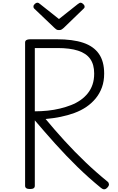

<svg xmlns="http://www.w3.org/2000/svg" viewBox="-20 -1387 871 1423"><path d="M202 14Q184 14 175 8Q166 2 166 -10V-1072Q166 -1084 175.5 -1090Q185 -1096 203 -1096H400Q520 -1096 597 -1070Q674 -1044 713 -988Q752 -932 752 -842Q752 -785 735.5 -739.5Q719 -694 689.5 -658Q660 -622 620.5 -595Q581 -568 532 -550Q483 -532 429 -521Q375 -510 318 -505Q385 -424 459 -343Q533 -262 612.5 -186Q692 -110 777 -41Q786 -34 787.5 -22Q789 -10 774 5Q763 16 752 16Q741 16 729 6Q639 -67 554 -150Q469 -233 390 -321Q311 -409 238 -495V-10Q238 2 229.5 8Q221 14 202 14ZM238 -562Q287 -562 334 -567Q381 -572 424.5 -582.5Q468 -593 506.5 -608Q545 -623 576.5 -645Q608 -667 631 -696Q654 -725 666 -761Q678 -797 678 -842Q678 -909 648.5 -950.5Q619 -992 558.5 -1011.5Q498 -1031 407 -1031H238ZM578 -1367Q586 -1367 596.5 -1357.5Q607 -1348 607 -1338Q607 -1336 606.5 -1332.5Q606 -1329 601 -1324L452 -1180Q445 -1175 438.5 -1169.5Q432 -1164 417 -1164Q403 -1164 396.5 -1169.5Q390 -1175 384 -1180L233 -1324Q229 -1329 228.5 -1333Q228 -1337 228 -1339Q228 -1349 238 -1358Q248 -1367 256 -1367Q263 -1367 267.5 -1364Q272 -1361 277 -1357L417 -1246L557 -1357Q564 -1361 568 -1364Q572 -1367 578 -1367Z"/></svg>

Font: Playwrite FR Moderne Light
Style: Regular
Weight: 300
Version: Version 1.002